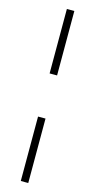

<svg xmlns="http://www.w3.org/2000/svg" viewBox="-140 -763 492 993"><g transform="rotate(15 106.0 -266.5)"><path d="M86 -382V-727H126V-382ZM86 194V-151H126V194Z"/></g></svg>

Font: Piazzolla SC Light
Style: Regular
Weight: 300
Designer: Juan Pablo del Peral
Foundry: Huerta Tipografica
Version: Version 1.330